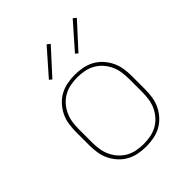

<svg xmlns="http://www.w3.org/2000/svg" viewBox="-207 -877 1015 1015"><g transform="rotate(-45 300.0 -369.5)"><path d="M300 8Q271 8 242.5 2.5Q214 -3 189 -16.5Q164 -30 144.5 -51.5Q125 -73 112.5 -98.5Q100 -124 95.5 -152.5Q91 -181 91 -210V-310Q91 -339 95.5 -367.5Q100 -396 112.5 -421.5Q125 -447 144.5 -468.5Q164 -490 189 -503.5Q214 -517 242.5 -522.5Q271 -528 300 -528Q329 -528 357.5 -522.5Q386 -517 411 -503.5Q436 -490 455.5 -468.5Q475 -447 487.5 -421.5Q500 -396 504.5 -367.5Q509 -339 509 -310V-210Q509 -181 504.5 -152.5Q500 -124 487.5 -98.5Q475 -73 455.5 -51.5Q436 -30 411 -16.5Q386 -3 357.5 2.5Q329 8 300 8ZM300 -11Q326 -11 352 -16Q378 -21 400.5 -33.5Q423 -46 440.5 -65.5Q458 -85 469 -108.5Q480 -132 484 -158Q488 -184 488 -210V-310Q488 -336 484 -362Q480 -388 469 -411.5Q458 -435 440.5 -454.5Q423 -474 400.5 -486.5Q378 -499 352 -504Q326 -509 300 -509Q274 -509 248 -504Q222 -499 199.5 -486.5Q177 -474 159.5 -454.5Q142 -435 131 -411.5Q120 -388 116 -362Q112 -336 112 -310V-210Q112 -184 116 -158Q120 -132 131 -108.5Q142 -85 159.5 -65.5Q177 -46 199.5 -33.5Q222 -21 248 -16Q274 -11 300 -11ZM394 -594 380 -606 504 -747 521 -733ZM199 -594 185 -606 309 -747 326 -733Z"/></g></svg>

Font: Iosevka Aile Thin
Style: Regular
Weight: 100
Designer: Belleve Invis
Foundry: Belleve Invis
Version: Version 31.1.0; ttfautohint (v1.8.4)